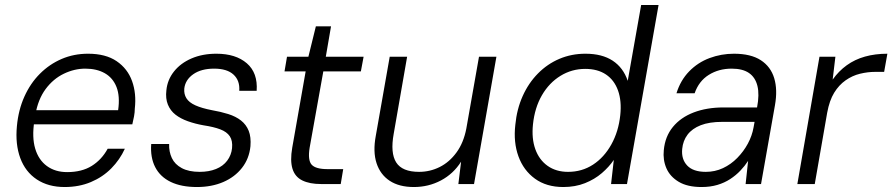

<svg xmlns="http://www.w3.org/2000/svg" viewBox="-20 -740 3588 772"><path d="M240 12Q174 12 128 -18.5Q82 -49 61.5 -104.5Q41 -160 48 -233Q54 -298 78 -351.5Q102 -405 140.5 -443.5Q179 -482 228 -503Q277 -524 334 -524Q405 -524 449 -494Q493 -464 511 -414Q529 -364 522 -303Q522 -289 519 -272.5Q516 -256 512 -240H100L110 -297H455Q463 -353 448.5 -390Q434 -427 401.5 -445.5Q369 -464 323 -464Q279 -464 236.5 -443.5Q194 -423 163.5 -382Q133 -341 122 -278L118 -253Q108 -188 121.5 -142.5Q135 -97 168.5 -72.5Q202 -48 250 -48Q309 -48 349 -73Q389 -98 413 -142H482Q462 -98 427.5 -63Q393 -28 345.5 -8Q298 12 240 12Z M772 12Q709 12 666.5 -8.5Q624 -29 604 -68Q584 -107 588 -161H660Q659 -130 671 -104.5Q683 -79 711 -64Q739 -49 783 -49Q820 -49 848.5 -60.5Q877 -72 893.5 -94Q910 -116 913 -144Q916 -174 904 -192Q892 -210 865.5 -220Q839 -230 799 -236Q765 -242 735.5 -252.5Q706 -263 685.5 -279Q665 -295 655 -319.5Q645 -344 649 -377Q653 -419 679.5 -452.5Q706 -486 750 -505Q794 -524 850 -524Q928 -524 972.5 -485.5Q1017 -447 1012 -375H942Q945 -416 919 -440Q893 -464 841 -464Q789 -464 757 -441.5Q725 -419 721 -384Q719 -362 729.5 -345Q740 -328 765.5 -316.5Q791 -305 832 -297Q867 -291 897.5 -281.5Q928 -272 949 -255.5Q970 -239 980 -214Q990 -189 987 -152Q982 -102 953 -65Q924 -28 877.5 -8Q831 12 772 12Z M1271 0Q1225 0 1195.5 -14.5Q1166 -29 1156 -61.5Q1146 -94 1155 -146L1209 -453H1124L1134 -512H1220L1250 -634H1311L1290 -512H1442L1431 -453H1280L1225 -146Q1217 -96 1233 -78Q1249 -60 1297 -60H1360L1350 0Z M1644 12Q1585 12 1547 -13Q1509 -38 1494 -84Q1479 -130 1491 -194L1547 -512H1617L1563 -202Q1549 -125 1573 -87Q1597 -49 1665 -49Q1709 -49 1748 -68.5Q1787 -88 1815.5 -127Q1844 -166 1855 -223L1906 -512H1976L1886 0H1823L1834 -90Q1803 -41 1753 -14.5Q1703 12 1644 12Z M2245 12Q2177 12 2131 -21.5Q2085 -55 2064.5 -111.5Q2044 -168 2052 -238Q2058 -301 2081.5 -353.5Q2105 -406 2143 -444.5Q2181 -483 2229.5 -503.5Q2278 -524 2334 -524Q2401 -524 2443.5 -496Q2486 -468 2504 -415L2558 -720H2628L2501 0H2437L2448 -97Q2429 -69 2400 -44Q2371 -19 2332 -3.5Q2293 12 2245 12ZM2264 -49Q2320 -49 2364.5 -78Q2409 -107 2438 -159Q2467 -211 2474 -277Q2480 -334 2465 -376Q2450 -418 2416.5 -440.5Q2383 -463 2333 -463Q2279 -463 2233.5 -435Q2188 -407 2159 -357Q2130 -307 2123 -240Q2117 -183 2132.5 -140Q2148 -97 2182 -73Q2216 -49 2264 -49Z M2801 12Q2744 12 2709 -9Q2674 -30 2659.5 -63.5Q2645 -97 2649 -136Q2654 -191 2685.5 -229.5Q2717 -268 2769.5 -288Q2822 -308 2889 -308H3024Q3034 -360 3025.5 -394.5Q3017 -429 2991.5 -446.5Q2966 -464 2922 -464Q2870 -464 2830 -439Q2790 -414 2773 -365H2700Q2716 -417 2751 -453Q2786 -489 2833 -506.5Q2880 -524 2931 -524Q2999 -524 3039 -498Q3079 -472 3093 -425.5Q3107 -379 3096 -317L3040 0H2978L2988 -93Q2975 -73 2957 -54Q2939 -35 2916 -20Q2893 -5 2864.5 3.5Q2836 12 2801 12ZM2818 -49Q2855 -49 2887 -64Q2919 -79 2944.5 -105Q2970 -131 2987 -162.5Q3004 -194 3010 -228L3014 -250H2884Q2832 -250 2797.5 -236.5Q2763 -223 2744.5 -198.5Q2726 -174 2723 -141Q2719 -100 2743 -74.5Q2767 -49 2818 -49Z M3186 0 3275 -512H3339L3328 -420Q3352 -454 3384.5 -477.5Q3417 -501 3458 -512.5Q3499 -524 3548 -524L3535 -451H3499Q3469 -451 3438 -443.5Q3407 -436 3380 -417Q3353 -398 3334 -367Q3315 -336 3306 -287L3256 0Z"/></svg>

Font: DM Sans 12pt Light
Style: Italic
Weight: 300
Italic angle: -10°
Version: Version 4.004;gftools[0.9.30]